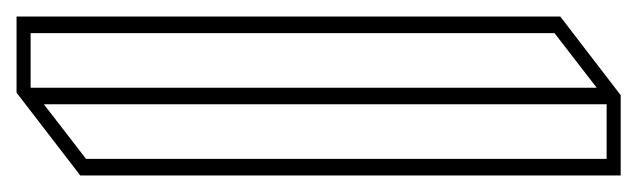

<svg xmlns="http://www.w3.org/2000/svg" viewBox="-289 -481 770 232"><g transform="rotate(-90 96.0 -365.0)"><path d="M0 0V-653L100 -730H192V-73L97 0ZM172 -80V-713H106V-29ZM20 -646V-17H86V-697Z"/></g></svg>

Font: Imposible
Style: Regular
Weight: 400
Designer: Rodrigo Fuenzalida
Foundry: fragTYPE
Version: Version 1.000